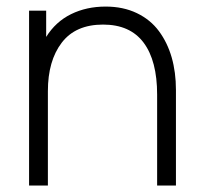

<svg xmlns="http://www.w3.org/2000/svg" viewBox="-20 -573 623 593"><path d="M465.3 -280.8Q465.3 -385.3 423.6 -441.2Q381.8 -497.1 298.3 -497.1Q213.4 -497.1 170.7 -441.2Q127.9 -385.3 127.9 -291.5V0H69.8V-540H122.6V-459Q151.9 -505.9 199.5 -529.3Q247.1 -552.7 306.2 -552.7Q360.4 -552.7 402.6 -532.5Q444.8 -512.2 470.9 -476.8Q497.1 -441.4 510.3 -395.5Q523.4 -349.6 523.4 -295.4V0H465.3Z"/></svg>

Font: Manrope Light
Style: Regular
Weight: 300
Designer: Mikhail Sharanda
Foundry: Mikhail Sharanda
Version: Version 4.505;FEAKit 1.0